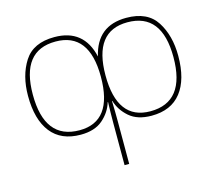

<svg xmlns="http://www.w3.org/2000/svg" viewBox="-108 -675 1178 1042"><g transform="rotate(-15 481.0 -154.0)"><path d="M683 -514Q876 -514 876 -267Q876 -15 680 -15Q494 -15 494 -266Q494 -514 683 -514ZM279 -514Q468 -514 468 -266Q468 -15 282 -15Q86 -15 86 -267Q86 -514 279 -514ZM683 -539Q518 -539 481 -376Q444 -539 279 -539Q160 -539 109.5 -460Q59 -381 59 -267Q59 -134 115.5 -62Q172 10 282 10Q361 10 406.5 -29.5Q452 -69 468 -123H470Q469 -99 468.5 -63.5Q468 -28 468 -4V231H494V-4Q494 -28 493.5 -63.5Q493 -99 492 -123H494Q510 -69 555.5 -29.5Q601 10 680 10Q790 10 846.5 -62Q903 -134 903 -267Q903 -381 852.5 -460Q802 -539 683 -539Z"/></g></svg>

Font: Noto Sans UI Thin
Style: Regular
Weight: 250
Designer: Monotype Design Team
Foundry: Monotype Imaging Inc.
Version: Version 1.901